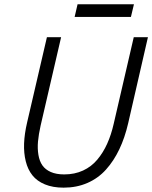

<svg xmlns="http://www.w3.org/2000/svg" viewBox="-20 -863 708 893"><path d="M327.1 -784.2 340.8 -843.3H603L588.9 -784.2ZM275.9 9.8Q225.6 9.8 189 -5.4Q152.3 -20.5 130.9 -47.4Q109.4 -74.2 99.9 -112.5Q90.3 -150.9 92 -195.8Q93.8 -240.7 106 -293L198.2 -689.9H264.2L168.9 -278.8Q159.7 -237.8 156.7 -204.8Q153.8 -171.9 158.7 -142.6Q163.6 -113.3 177.2 -93.8Q190.9 -74.2 216.3 -63Q241.7 -51.8 278.8 -51.8Q327.1 -51.8 366.2 -69.8Q405.3 -87.9 432.6 -120.6Q460 -153.3 478.5 -194.6Q497.1 -235.8 508.8 -287.1L602.1 -689.9H668L576.2 -290Q560.5 -222.2 534.9 -168.5Q509.3 -114.7 472.9 -74.2Q436.5 -33.7 386.5 -12Q336.4 9.8 275.9 9.8Z"/></svg>

Font: HK Grotesk Light Italic
Style: Regular
Weight: 300
Italic angle: -13°
Designer: Alfredo Marco Pradil and Stefan Peev
Foundry: Hanken Design Co.
Version: Version 1.000;PS 001.000;hotconv 1.0.88;makeotf.lib2.5.64775